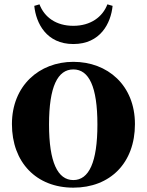

<svg xmlns="http://www.w3.org/2000/svg" viewBox="-20 -848 677 885"><path d="M318 17C488 17 602 -97 602 -276C602 -455 476 -563 318 -563C161 -563 35 -453 35 -276C35 -100 147 17 318 17ZM318 -18C246 -18 206 -100 206 -274C206 -449 246 -528 318 -528C390 -528 429 -449 429 -274C429 -100 390 -18 318 -18ZM138 -821C146 -741 194 -645 318 -645C443 -645 491 -741 499 -821L475 -828C453 -770 398 -729 318 -729C239 -729 185 -768 162 -828Z"/></svg>

Font: Noto Serif KR Black
Style: Regular
Weight: 900
Version: Version 1.001;PS 1.001;hotconv 16.6.54;makeotf.lib2.5.65590